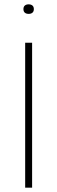

<svg xmlns="http://www.w3.org/2000/svg" viewBox="-20 -865 264 885"><path d="M96 0V-668H128V0ZM112 -801Q101 -801 94.5 -806.5Q88 -812 88 -823Q88 -834 94.5 -839.5Q101 -845 112 -845Q123 -845 129.5 -839.5Q136 -834 136 -823Q136 -812 129.5 -806.5Q123 -801 112 -801Z"/></svg>

Font: Gantari Thin
Style: Regular
Weight: 250
Designer: Anugrah Pasau
Foundry: Lafontype
Version: Version 1.000